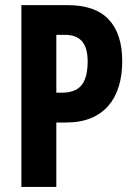

<svg xmlns="http://www.w3.org/2000/svg" viewBox="-20 -734 530 754"><path d="M245.1 -713.9Q354 -713.9 407 -657.5Q460 -601.1 460 -493.2Q460 -439 446.5 -394.8Q433.1 -350.6 405.8 -318.8Q378.4 -287.1 336.9 -270Q295.4 -252.9 238.8 -252.9H201.2V0H64V-713.9ZM234.9 -597.2H201.2V-370.1H225.1Q257.8 -370.1 279.8 -382.3Q301.8 -394.5 313 -421.4Q324.2 -448.2 324.2 -492.2Q324.2 -546.9 302 -572Q279.8 -597.2 234.9 -597.2Z"/></svg>

Font: Open Sans Condensed
Style: Regular
Weight: 400
Width: 3
Designer: Monotype Design Team
Foundry: Monotype Imaging Inc.
Version: Version 3.000